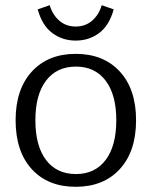

<svg xmlns="http://www.w3.org/2000/svg" viewBox="-20 -706 583 738"><path d="M125 -670 171 -686Q182 -649 208 -626.5Q234 -604 271 -604Q308 -604 334 -626.5Q360 -649 371 -686L417 -670Q400 -608 361 -579Q322 -550 271 -550Q220 -550 181 -579Q142 -608 125 -670ZM40 -244Q40 -363 102.5 -431Q165 -499 271 -499Q378 -499 440.5 -431Q503 -363 503 -244Q503 -124 440.5 -56Q378 12 271 12Q164 12 102 -56Q40 -124 40 -244ZM427 -244Q427 -342 386 -396Q345 -450 272 -450Q198 -450 157 -396Q116 -342 116 -244Q116 -145 157 -91Q198 -37 272 -37Q345 -37 386 -91Q427 -145 427 -244Z"/></svg>

Font: Maitree
Style: Regular
Weight: 400
Designer: CadsonDemak Team
Foundry: CadsonDemak
Version: Version 1.000